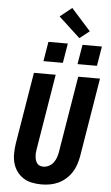

<svg xmlns="http://www.w3.org/2000/svg" viewBox="-73 -1238 746 1291"><g transform="rotate(5 300.0 -592.0)"><path d="M258 8Q224 8 192 1.5Q160 -5 134 -22Q108 -39 90 -64.5Q72 -90 64 -120.5Q56 -151 56.5 -184.5Q57 -218 62 -251L142 -735H289L206 -231Q204 -218 202.5 -205Q201 -192 202 -179Q203 -166 206 -154Q209 -142 216 -132Q223 -122 234.5 -117Q246 -112 260 -112Q278 -112 297 -121.5Q316 -131 328 -147.5Q340 -164 346.5 -182.5Q353 -201 356 -220L441 -735H588L500 -201Q495 -173 485.5 -145Q476 -117 459.5 -92Q443 -67 420 -47Q397 -27 370 -14.5Q343 -2 314.5 3Q286 8 258 8ZM429 -819 451 -951H582L560 -819ZM199 -819 221 -951H352L330 -819ZM426 -994 281 -1128 361 -1192 492 -1046Z"/></g></svg>

Font: Iosevka SS04 Heavy Extended
Style: Italic
Weight: 900
Width: 7
Italic angle: -9°
Monospace: yes
Designer: Belleve Invis
Foundry: Belleve Invis
Version: Version 19.0.0; ttfautohint (v1.8.4)